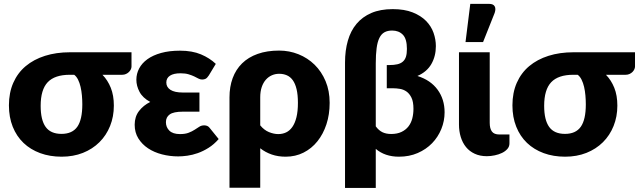

<svg xmlns="http://www.w3.org/2000/svg" viewBox="-20 -782 3222 968"><path d="M496.5 -405Q523 -378 538.5 -339.5Q554 -301 554 -249.5Q554 -194 535 -146.8Q516 -99.5 481.2 -65Q446.5 -30.5 398 -11.2Q349.5 8 290.5 8Q231.5 8 182.5 -10Q133.5 -28 98.5 -61.5Q63.5 -95 44.2 -143Q25 -191 25 -251Q25 -314.5 47 -364.5Q69 -414.5 109.5 -448.5Q150 -482.5 206.8 -500.5Q263.5 -518.5 333 -518.5H643V-446.5Q643 -440 639.8 -432.8Q636.5 -425.5 630.2 -419.2Q624 -413 615.2 -409Q606.5 -405 596 -405ZM395 -256Q395 -277.5 393 -300.5Q391 -323.5 386.2 -344Q381.5 -364.5 373.5 -380.5Q365.5 -396.5 354 -405H332Q256 -405 220.5 -367.5Q185 -330 185 -248.5Q185 -177 210.2 -142Q235.5 -107 290 -107Q344.5 -107 369.8 -143Q395 -179 395 -256Z M1033 -402Q1024.5 -389 1017 -385Q1009.5 -381 999 -381Q989.5 -381 980.2 -386Q971 -391 959 -396.8Q947 -402.5 930.5 -407.5Q914 -412.5 890 -412.5Q855.5 -412.5 837 -400.5Q818.5 -388.5 818.5 -366Q818.5 -342.5 839.5 -329Q860.5 -315.5 902 -315.5H985.5V-219H902Q855 -219 835.8 -205.2Q816.5 -191.5 816.5 -166Q816.5 -140.5 834 -123.2Q851.5 -106 887.5 -106Q914 -106 931.2 -112.8Q948.5 -119.5 961.2 -127.8Q974 -136 984.8 -143Q995.5 -150 1009.5 -150Q1028 -150 1037.5 -136.5L1082.5 -81Q1058.5 -53.5 1031.2 -36.5Q1004 -19.5 977 -10Q950 -0.5 924.5 3Q899 6.5 878.5 6.5Q836 6.5 796.5 -3.8Q757 -14 726.5 -34.2Q696 -54.5 677.5 -84.2Q659 -114 659 -153Q659 -194 681 -222.5Q703 -251 737.5 -268Q699.5 -288.5 683.5 -318.8Q667.5 -349 667.5 -380Q667.5 -410 681.5 -436.8Q695.5 -463.5 723.2 -483.5Q751 -503.5 792.2 -515Q833.5 -526.5 887.5 -526.5Q949 -526.5 993 -508Q1037 -489.5 1068 -460Z M1137 -291Q1137 -344.5 1153 -388Q1169 -431.5 1200.5 -462.5Q1232 -493.5 1279 -510.2Q1326 -527 1387.5 -527Q1438.5 -527 1484.8 -508.5Q1531 -490 1566 -455.8Q1601 -421.5 1621.5 -372.8Q1642 -324 1642 -263.5Q1642 -205 1625.8 -155.5Q1609.5 -106 1580.2 -69.5Q1551 -33 1510.2 -12.5Q1469.5 8 1420 8Q1382 8 1350 -3Q1318 -14 1292 -34.5V164.5H1137ZM1292 -150Q1311.5 -126 1336 -116Q1360.5 -106 1383 -106Q1404.5 -106 1422.5 -114.5Q1440.5 -123 1453.8 -141.8Q1467 -160.5 1474.5 -190.5Q1482 -220.5 1482 -263.5Q1482 -304.5 1475.2 -332.5Q1468.5 -360.5 1456 -377.8Q1443.5 -395 1426 -402.5Q1408.5 -410 1387.5 -410Q1368 -410 1350.8 -402.5Q1333.5 -395 1320.2 -380Q1307 -365 1299.5 -342.8Q1292 -320.5 1292 -291Z M1991.5 8Q1920.5 8 1874.5 -31.5V165.5H1719.5V-467Q1719.5 -527.5 1733.8 -577Q1748 -626.5 1777.5 -661.8Q1807 -697 1852.2 -716.5Q1897.5 -736 1960 -736Q2019 -736 2060.5 -719.5Q2102 -703 2128 -676.5Q2154 -650 2165.8 -616.5Q2177.5 -583 2177.5 -549.5Q2177.5 -499 2154.8 -459.2Q2132 -419.5 2084.5 -399Q2151 -378 2186.2 -329.8Q2221.5 -281.5 2221.5 -216Q2221.5 -172 2205 -131.5Q2188.5 -91 2158.5 -60Q2128.5 -29 2086 -10.5Q2043.5 8 1991.5 8ZM1942.5 -454Q1966.5 -454 1983.5 -458Q2000.5 -462 2011.2 -471.5Q2022 -481 2026.8 -496.5Q2031.5 -512 2031.5 -535.5Q2031.5 -586 2011 -607Q1990.5 -628 1957 -628Q1934 -628 1918.2 -619.2Q1902.5 -610.5 1892.8 -590.8Q1883 -571 1878.8 -539.2Q1874.5 -507.5 1874.5 -462V-145Q1890 -124 1908.5 -115.2Q1927 -106.5 1952 -106.5Q1982.5 -106.5 2004 -116.8Q2025.5 -127 2039 -144.2Q2052.5 -161.5 2058.5 -184.5Q2064.5 -207.5 2064.5 -233.5Q2064.5 -269 2054.5 -289.5Q2044.5 -310 2029.5 -320.5Q2014.5 -331 1996.2 -334Q1978 -337 1961.5 -337H1930V-454Z M2294 0ZM2294 -518.5H2449V-163Q2449 -134 2460 -119Q2471 -104 2497.5 -104H2548.5V-59Q2548.5 -43 2538 -31Q2527.5 -19 2511 -11Q2494.5 -3 2474.2 1.2Q2454 5.5 2434.5 5.5Q2400 5.5 2373.5 -6.8Q2347 -19 2329.5 -40.5Q2312 -62 2303 -91.2Q2294 -120.5 2294 -154ZM2327 -570 2351 -762.5H2446Q2467 -762.5 2474 -750.2Q2481 -738 2474 -717L2415.5 -570Z M3035 -405Q3061.5 -378 3077 -339.5Q3092.5 -301 3092.5 -249.5Q3092.5 -194 3073.5 -146.8Q3054.5 -99.5 3019.8 -65Q2985 -30.5 2936.5 -11.2Q2888 8 2829 8Q2770 8 2721 -10Q2672 -28 2637 -61.5Q2602 -95 2582.8 -143Q2563.5 -191 2563.5 -251Q2563.5 -314.5 2585.5 -364.5Q2607.5 -414.5 2648 -448.5Q2688.5 -482.5 2745.2 -500.5Q2802 -518.5 2871.5 -518.5H3181.5V-446.5Q3181.5 -440 3178.2 -432.8Q3175 -425.5 3168.8 -419.2Q3162.5 -413 3153.8 -409Q3145 -405 3134.5 -405ZM2933.5 -256Q2933.5 -277.5 2931.5 -300.5Q2929.5 -323.5 2924.8 -344Q2920 -364.5 2912 -380.5Q2904 -396.5 2892.5 -405H2870.5Q2794.5 -405 2759 -367.5Q2723.5 -330 2723.5 -248.5Q2723.5 -177 2748.8 -142Q2774 -107 2828.5 -107Q2883 -107 2908.2 -143Q2933.5 -179 2933.5 -256Z"/></svg>

Font: Lato Black
Style: Regular
Weight: 900
Designer: Lukasz Dziedzic
Foundry: tyPoland Lukasz Dziedzic
Version: Version 2.007; 2014-02-27